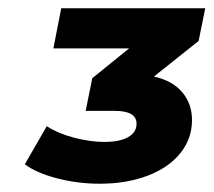

<svg xmlns="http://www.w3.org/2000/svg" viewBox="-20 -762 516 464"><path d="M460 -663 352 -577Q397 -567 420.5 -539Q444 -511 444 -472Q444 -427 416 -392Q388 -357 337 -337.5Q286 -318 221 -318Q168 -318 118 -331Q68 -344 40 -365L93 -457Q121 -439 160 -429Q199 -419 232 -419Q269 -419 289.5 -430.5Q310 -442 310 -463Q310 -494 258 -494H187L203 -573L292 -645H109L128 -742H476Z"/></svg>

Font: Montserrat Alternates ExtraBold
Style: Italic
Weight: 800
Italic angle: -11.3°
Designer: Julieta Ulanovsky
Foundry: Julieta Ulanovsky
Version: Version 7.200